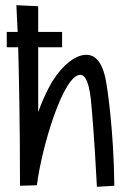

<svg xmlns="http://www.w3.org/2000/svg" viewBox="-20 -725 496 739"><path d="M219 -543V-602H127V-701L43 -705C43 -705 45 -670 48 -602H6V-543H50C53 -427 57 -249 57 -10L122 -12C141 -162 224 -437 289 -437C312 -437 326 -396 332 -318C332 -318 343 -203 353 -6L420 -10C418 -229 391 -395 391 -395C379 -477 353 -514 312 -514C271 -514 222 -476 183 -414C183 -414 156 -373 127 -294V-543Z"/></svg>

Font: Englebert
Style: Regular
Weight: 400
Designer: Astigmatic (AOETI)
Foundry: Astigmatic (AOETI)
Version: Version 1.000